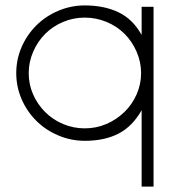

<svg xmlns="http://www.w3.org/2000/svg" viewBox="-20 -514 637 709"><path d="M503 -385V-489H547V175H503V-107Q469 -47 417.5 -20.5Q366 6 293 6Q242 6 195 -14Q148 -34 114 -68Q79 -103 59.5 -148.5Q40 -194 40 -244Q40 -294 59.5 -339.5Q79 -385 114 -420Q148 -454 195 -474Q242 -494 293 -494Q364 -494 417 -469Q470 -444 503 -385ZM439 -100Q468 -128 484.5 -165.5Q501 -203 501 -244Q501 -285 484.5 -323Q468 -361 440 -389Q412 -417 373.5 -433Q335 -449 293 -449Q251 -449 213 -433Q175 -417 147 -389Q119 -361 102.5 -323Q86 -285 86 -244Q86 -203 102 -166Q118 -129 147 -100Q175 -72 213 -56Q251 -40 293 -40Q335 -40 372.5 -56Q410 -72 439 -100Z"/></svg>

Font: Sulphur Point Light
Style: Regular
Weight: 300
Designer: Noponies / Dale Sattler
Foundry: Noponies
Version: Version 1.000; ttfautohint (v1.8)